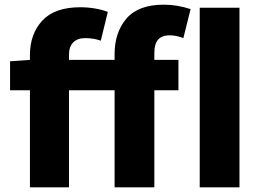

<svg xmlns="http://www.w3.org/2000/svg" viewBox="-20 -801 1115 821"><path d="M323 -770Q356 -770 387.5 -764.5Q419 -759 441 -750L411 -627Q381 -638 343 -638Q312 -638 293.5 -620Q275 -602 275 -567V-545H470V-569Q470 -663 521 -722Q572 -781 680 -781Q738 -781 795 -762L764 -638Q734 -650 705 -650Q673 -650 656.5 -632Q640 -614 640 -574V-545H743V-415H640V0H470V-415H275V0H108V-415H23V-539L108 -545V-565Q108 -656 161 -713Q214 -770 323 -770ZM834 -768H1004V0H834Z"/></svg>

Font: Nebula Sans Bold
Style: Regular
Weight: 700
Designer: Paul D. Hunt for Adobe (as Source Sans)
Foundry: Nebula Entertainment & Broadcasting LLC
Version: Version 1.010